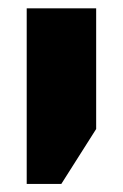

<svg xmlns="http://www.w3.org/2000/svg" viewBox="-20 -650 296 463"><path d="M44.4 -206.5V-629.9H211.9V-338.9L127.9 -206.5Z"/></svg>

Font: Open Sans Hebrew Condensed Extra Bold
Style: Regular
Weight: 800
Width: 3
Foundry: Ascender Corporation, Yanek Iontef
Version: Version 2.001;PS 002.001;hotconv 1.0.70;makeotf.lib2.5.58329